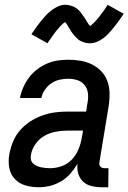

<svg xmlns="http://www.w3.org/2000/svg" viewBox="-20 -779 540 807"><path d="M143 8Q114 8 87.5 0.5Q61 -7 42.5 -26.5Q24 -46 19 -73.5Q14 -101 19 -130Q24 -157 34.5 -183Q45 -209 64 -231Q83 -253 107 -268.5Q131 -284 157.5 -293.5Q184 -303 210.5 -306.5Q237 -310 264 -310H342L348 -348Q352 -368 349.5 -387.5Q347 -407 335.5 -421.5Q324 -436 305.5 -442Q287 -448 267 -448Q249 -448 230.5 -444Q212 -440 196 -429Q180 -418 168.5 -401.5Q157 -385 154 -367H64Q68 -389 77.5 -411Q87 -433 101.5 -452.5Q116 -472 135.5 -487Q155 -502 177 -511.5Q199 -521 221.5 -524.5Q244 -528 267 -528Q293 -528 319 -523.5Q345 -519 367 -508Q389 -497 406 -479Q423 -461 431.5 -437.5Q440 -414 440.5 -387.5Q441 -361 437 -335L398 -98Q397 -93 397.5 -88Q398 -83 401.5 -79Q405 -75 410 -73.5Q415 -72 420 -72H436L435 8H406Q385 8 364.5 3Q344 -2 329.5 -15.5Q315 -29 309 -49Q303 -69 306 -91Q293 -69 276 -49.5Q259 -30 237 -17Q215 -4 191 2Q167 8 143 8ZM191 -72Q216 -72 240.5 -81Q265 -90 283 -109.5Q301 -129 310.5 -153Q320 -177 324 -201L329 -230H264Q240 -230 215 -225.5Q190 -221 167.5 -208.5Q145 -196 129.5 -174Q114 -152 110 -128Q108 -118 110 -108.5Q112 -99 118.5 -92.5Q125 -86 134 -82Q143 -78 152 -76Q161 -74 171 -73Q181 -72 191 -72ZM180 -597 112 -635Q124 -653 134.5 -667.5Q145 -682 155 -694Q165 -706 174.5 -716Q184 -726 197 -736Q210 -746 225 -752.5Q240 -759 255 -759Q260 -759 265 -758Q270 -757 274.5 -756Q279 -755 283 -753.5Q287 -752 291.5 -750Q296 -748 299.5 -745.5Q303 -743 306.5 -740Q310 -737 313 -734Q316 -731 319 -727Q322 -723 324.5 -719.5Q327 -716 329.5 -712.5Q332 -709 334.5 -705.5Q337 -702 339 -698.5Q341 -695 344 -690Q347 -685 349.5 -681.5Q352 -678 353.5 -675.5Q355 -673 359 -670Q362 -672 364.5 -674Q367 -676 370.5 -679.5Q374 -683 376 -685Q378 -687 380 -689Q382 -691 384 -693.5Q386 -696 388.5 -698.5Q391 -701 393.5 -704Q396 -707 398.5 -710.5Q401 -714 403.5 -717.5Q406 -721 408.5 -724.5Q411 -728 414.5 -732Q418 -736 420.5 -740.5Q423 -745 426.5 -749.5Q430 -754 432 -759L500 -721Q488 -703 477.5 -688.5Q467 -674 457 -662Q447 -650 437.5 -639.5Q428 -629 415 -619Q402 -609 387 -603Q372 -597 357 -597Q351 -597 345.5 -598Q340 -599 335 -600.5Q330 -602 325 -604Q320 -606 315.5 -608.5Q311 -611 307.5 -614.5Q304 -618 300.5 -621Q297 -624 293.5 -628.5Q290 -633 286.5 -637Q283 -641 280.5 -645Q278 -649 275.5 -653Q273 -657 270 -662Q267 -667 264 -672Q261 -677 259 -680Q257 -683 253 -686Q250 -684 247.5 -682Q245 -680 241.5 -676.5Q238 -673 235.5 -671Q233 -669 231.5 -667Q230 -665 228 -662.5Q226 -660 223.5 -657Q221 -654 218.5 -651.5Q216 -649 213.5 -645.5Q211 -642 208.5 -638.5Q206 -635 203.5 -631.5Q201 -628 197.5 -623.5Q194 -619 191.5 -615Q189 -611 185.5 -606.5Q182 -602 180 -597Z"/></svg>

Font: Iosevka SS18 Medium
Style: Italic
Weight: 500
Italic angle: -9°
Monospace: yes
Designer: Belleve Invis
Foundry: Belleve Invis
Version: Version 25.1.1; ttfautohint (v1.8.4)